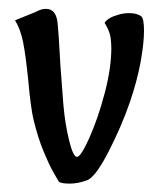

<svg xmlns="http://www.w3.org/2000/svg" viewBox="-20 -412 372 442"><path d="M115.2 5.9Q112.3 1 102.5 -16.1Q92.8 -33.2 80.1 -64Q67.4 -94.7 57.6 -134.8Q50.8 -162.1 44.9 -228.5Q39.1 -285.2 33.2 -314.9Q27.3 -344.7 14.6 -365.2L60.5 -383.8Q74.2 -391.6 85.9 -391.6Q108.4 -391.6 112.3 -361.3Q115.2 -335 119.1 -260.7L126 -169.9Q129.9 -126 139.2 -88.4Q148.4 -50.8 157.2 -50.8Q166 -50.8 185.5 -94.2Q205.1 -137.7 220.7 -196.3Q236.3 -254.9 236.3 -301.8Q236.3 -311.5 234.4 -327.1Q231.4 -342.8 220.7 -359.4Q229.5 -372.1 252 -377.9Q263.7 -381.8 277.3 -381.8Q295.9 -381.8 305.7 -374Q311.5 -368.2 311.5 -340.8Q311.5 -312.5 303.7 -269.5Q295.9 -226.6 279.3 -177.7Q259.8 -121.1 230 -63Q200.2 -4.9 180.7 2.9Q159.2 10.7 140.6 10.7Q120.1 10.7 115.2 5.9Z"/></svg>

Font: BKP Parklife Text
Style: Regular
Weight: 400
Designer: Font Diner, Inc.; LA MECHKY PLUS GmbH
Foundry: Font Diner, Inc.; LA MECHKY PLUS GmbH
Version: Version 1.007